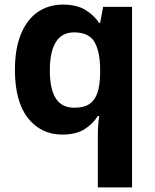

<svg xmlns="http://www.w3.org/2000/svg" viewBox="-20 -576 673 836"><path d="M406 11Q406 -9 407.5 -30Q409 -51 412 -71H406Q385 -37 348 -13.5Q311 10 251 10Q159 10 102 -61.5Q45 -133 45 -272Q45 -365 71.5 -428.5Q98 -492 145 -524Q192 -556 254 -556Q314 -556 351.5 -533Q389 -510 412 -476H416L429 -546H555V240H406ZM304 -107Q345 -107 369 -123Q393 -139 404 -171.5Q415 -204 416 -253V-271Q416 -351 391.5 -393Q367 -435 302 -435Q249 -435 223 -392.5Q197 -350 197 -270Q197 -188 223 -147.5Q249 -107 304 -107Z"/></svg>

Font: Noto Sans Thai
Style: Bold
Weight: 700
Designer: Monotype Design Team
Foundry: Monotype Imaging Inc.
Version: Version 2.001